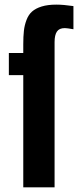

<svg xmlns="http://www.w3.org/2000/svg" viewBox="-20 -806 344 826"><path d="M80.1 0V-482.9H18.1V-578.1H80.1V-615.2Q80.1 -649.4 82.8 -673.3Q85.4 -697.3 94 -720Q102.5 -742.7 117.9 -756.3Q133.3 -770 159.4 -778.1Q185.5 -786.1 222.2 -786.1Q252.4 -786.1 295.9 -779.8V-680.2Q267.6 -685.1 258.8 -685.1Q234.9 -685.1 224.9 -670.2Q214.8 -655.3 214.8 -625V0Z"/></svg>

Font: Oswald Medium
Style: Regular
Weight: 500
Designer: Vernon Adams
Foundry: Vernon Adams
Version: Version 4.103